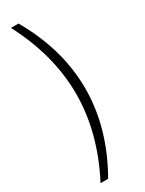

<svg xmlns="http://www.w3.org/2000/svg" viewBox="-226 -780 695 921"><g transform="rotate(-30 121.5 -320.0)"><path d="M71 110Q193 -104 193 -320Q193 -538 71 -750H29Q142 -535 142 -320Q142 -107 29 110Z"/></g></svg>

Font: Geist ExtLt
Style: Regular
Weight: 400
Designer: Basement.studio, Andrés Briganti, Mateo Zaragoza
Foundry: Basement.studio, Vercel, Andrés Briganti, Guido Ferreyra, Mateo Zaragoza
Version: Version 1.401